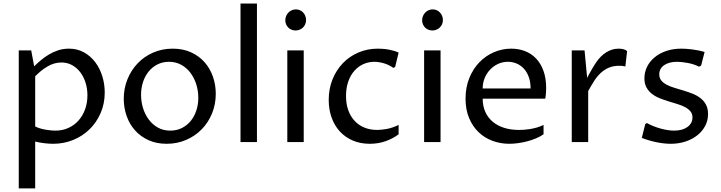

<svg xmlns="http://www.w3.org/2000/svg" viewBox="-20 -802 4071 1084"><path d="M178.7 -87.9Q192.4 -81.1 207.8 -76.7Q223.1 -72.3 238.5 -69.6Q253.9 -66.9 268.1 -65.7Q282.2 -64.5 292.5 -64.5Q332.5 -64.5 366 -79.6Q399.4 -94.7 423.3 -121.6Q447.3 -148.4 460.4 -184.8Q473.6 -221.2 473.6 -263.7Q473.6 -301.3 463.1 -335Q452.6 -368.7 433.3 -394Q414.1 -419.4 387 -434.3Q359.9 -449.2 327.1 -449.2Q286.6 -449.2 249.3 -427.5Q211.9 -405.8 178.7 -371.1ZM172.9 -427.7Q189.9 -444.3 210.7 -461.9Q231.4 -479.5 255.9 -494.1Q280.3 -508.8 308.6 -518.1Q336.9 -527.3 369.1 -527.3Q416.5 -527.3 453.9 -506.6Q491.2 -485.8 517.3 -451.4Q543.5 -417 557.4 -372.3Q571.3 -327.6 571.3 -279.8Q571.3 -216.8 548.1 -163.6Q524.9 -110.4 485.4 -71.8Q445.8 -33.2 392.8 -11.7Q339.8 9.8 280.3 9.8Q255.9 9.8 228 6.3Q200.2 2.9 178.7 -2.9V261.7H85.9V-517.6H156.2Z M920.9 9.8Q863.3 9.8 818.4 -10.7Q773.4 -31.2 742.4 -65.9Q711.4 -100.6 695.1 -146.7Q678.7 -192.9 678.7 -244.1Q678.7 -302.7 699.5 -354.2Q720.2 -405.8 757.1 -444.3Q793.9 -482.9 844.7 -505.1Q895.5 -527.3 955.1 -527.3Q1013.2 -527.3 1058.6 -506.6Q1104 -485.8 1135 -450.7Q1166 -415.5 1182.1 -369.4Q1198.2 -323.2 1198.2 -272.5Q1198.2 -213.4 1177.2 -161.9Q1156.2 -110.4 1119.1 -72.3Q1082 -34.2 1031.2 -12.2Q980.5 9.8 920.9 9.8ZM941.4 -64.5Q977.1 -64.5 1006.1 -78.9Q1035.2 -93.3 1055.9 -118.2Q1076.7 -143.1 1088.1 -177Q1099.6 -210.9 1099.6 -250Q1099.6 -288.6 1088.4 -325Q1077.1 -361.3 1055.9 -389.9Q1034.7 -418.5 1003.9 -435.8Q973.1 -453.1 934.6 -453.1Q898.9 -453.1 869.9 -438.7Q840.8 -424.3 820.1 -399.2Q799.3 -374 787.8 -339.8Q776.4 -305.7 776.4 -266.6Q776.4 -228 787.6 -191.7Q798.8 -155.3 820.1 -127Q841.3 -98.6 871.8 -81.5Q902.3 -64.5 941.4 -64.5Z M1337.9 -782.2H1430.7V0H1337.9Z M1602.1 -517.6H1694.8V0H1602.1ZM1648.9 -629.9Q1636.7 -629.9 1626 -634.3Q1615.2 -638.7 1607.4 -646.5Q1599.6 -654.3 1595.2 -664.8Q1590.8 -675.3 1590.8 -688Q1590.8 -700.7 1595.7 -711.9Q1600.6 -723.1 1608.6 -731.4Q1616.7 -739.7 1627.7 -744.4Q1638.7 -749 1650.9 -749Q1662.6 -749 1673.1 -744.4Q1683.6 -739.7 1691.4 -731.4Q1699.2 -723.1 1703.6 -712.2Q1708 -701.2 1708 -689Q1708 -675.8 1703.1 -664.8Q1698.2 -653.8 1690.2 -646.2Q1682.1 -638.7 1671.4 -634.3Q1660.6 -629.9 1648.9 -629.9Z M2230.5 -43.9Q2200.2 -20.5 2158.4 -5.4Q2116.7 9.8 2067.4 9.8Q2014.6 9.8 1971.9 -8.5Q1929.2 -26.9 1898.9 -59.6Q1868.7 -92.3 1852.3 -137.9Q1835.9 -183.6 1835.9 -237.8Q1835.9 -300.8 1857.4 -354Q1878.9 -407.2 1916.3 -445.8Q1953.6 -484.4 2004.4 -505.9Q2055.2 -527.3 2113.3 -527.3Q2127 -527.3 2142.8 -526.1Q2158.7 -524.9 2174.3 -522Q2189.9 -519 2204.6 -514.9Q2219.2 -510.7 2230.5 -504.9L2210.9 -423.8L2200.2 -418.9Q2190.4 -426.3 2178 -432.6Q2165.5 -439 2151.6 -443.4Q2137.7 -447.8 2122.8 -450.4Q2107.9 -453.1 2093.8 -453.1Q2061 -453.1 2032 -440.2Q2002.9 -427.2 1981 -402.6Q1959 -377.9 1946.3 -342Q1933.6 -306.2 1933.6 -260.3Q1933.6 -213.4 1947 -177.7Q1960.4 -142.1 1983.9 -117.7Q2007.3 -93.3 2039.6 -80.8Q2071.8 -68.4 2109.4 -68.4Q2131.8 -68.4 2163.6 -74Q2195.3 -79.6 2230.5 -96.7Z M2374.5 -517.6H2467.3V0H2374.5ZM2421.4 -629.9Q2409.2 -629.9 2398.4 -634.3Q2387.7 -638.7 2379.9 -646.5Q2372.1 -654.3 2367.7 -664.8Q2363.3 -675.3 2363.3 -688Q2363.3 -700.7 2368.2 -711.9Q2373 -723.1 2381.1 -731.4Q2389.2 -739.7 2400.1 -744.4Q2411.1 -749 2423.3 -749Q2435.1 -749 2445.6 -744.4Q2456.1 -739.7 2463.9 -731.4Q2471.7 -723.1 2476.1 -712.2Q2480.5 -701.2 2480.5 -689Q2480.5 -675.8 2475.6 -664.8Q2470.7 -653.8 2462.6 -646.2Q2454.6 -638.7 2443.8 -634.3Q2433.1 -629.9 2421.4 -629.9Z M3048.8 -43.9Q3030.3 -30.8 3006.1 -20.8Q2981.9 -10.7 2956.1 -3.9Q2930.2 2.9 2904.1 6.3Q2877.9 9.8 2855.5 9.8Q2805.7 9.8 2760.7 -6.8Q2715.8 -23.4 2682.1 -55.7Q2648.4 -87.9 2628.4 -135.5Q2608.4 -183.1 2608.4 -245.1Q2608.4 -309.1 2629.6 -361.3Q2650.9 -413.6 2686.5 -450.4Q2722.2 -487.3 2768.8 -507.3Q2815.4 -527.3 2866.7 -527.3Q2908.2 -527.3 2944.1 -513.4Q2980 -499.5 3006.6 -471.7Q3033.2 -443.8 3048.3 -402.1Q3063.5 -360.4 3063.5 -304.7Q3063.5 -293.5 3062.5 -277.8Q3061.5 -262.2 3058.6 -245.1H2705.1Q2705.1 -203.1 2720 -170.2Q2734.9 -137.2 2762 -114.5Q2789.1 -91.8 2826.7 -80.1Q2864.3 -68.4 2909.7 -68.4Q2920.9 -68.4 2937 -69.3Q2953.1 -70.3 2971.7 -73.2Q2990.2 -76.2 3010.3 -81.8Q3030.3 -87.4 3048.8 -96.7ZM2975.6 -302.7Q2975.6 -339.4 2965.3 -367.4Q2955.1 -395.5 2937.5 -414.6Q2919.9 -433.6 2896.7 -443.4Q2873.5 -453.1 2847.2 -453.1Q2817.9 -453.1 2792 -441.2Q2766.1 -429.2 2746.8 -408.7Q2727.5 -388.2 2716.3 -360.8Q2705.1 -333.5 2705.1 -302.7Z M3208 -517.6H3280.3L3294.9 -362.3Q3301.3 -374.5 3308.3 -387.5Q3315.4 -400.4 3322.5 -412.6Q3329.6 -424.8 3336.4 -435.5Q3343.3 -446.3 3348.6 -454.1Q3359.4 -469.2 3372.8 -482.7Q3386.2 -496.1 3401.9 -506.1Q3417.5 -516.1 3435.1 -521.7Q3452.6 -527.3 3472.7 -527.3Q3486.8 -527.3 3499.5 -524.2Q3512.2 -521 3520.5 -513.7L3510.7 -426.8Q3502 -429.2 3493.4 -429.9Q3484.9 -430.7 3476.6 -430.7Q3441.9 -430.7 3416.3 -419.4Q3390.6 -408.2 3370.4 -388.9Q3350.1 -369.6 3333.7 -343.8Q3317.4 -317.9 3300.8 -288.1V0H3208Z M3623 -101.6 3631.8 -107.4Q3650.4 -97.2 3670.9 -89.1Q3691.4 -81.1 3711.4 -75.7Q3731.4 -70.3 3750.7 -67.4Q3770 -64.5 3786.6 -64.5Q3809.6 -64.5 3828.6 -69.8Q3847.7 -75.2 3861.1 -85Q3874.5 -94.7 3882.1 -108.4Q3889.6 -122.1 3889.6 -138.7Q3889.6 -159.7 3877.9 -173.6Q3866.2 -187.5 3847.2 -197.5Q3828.1 -207.5 3803.7 -214.8Q3779.3 -222.2 3753.9 -230Q3728.5 -237.8 3704.1 -247.6Q3679.7 -257.3 3660.6 -272.2Q3641.6 -287.1 3629.9 -308.3Q3618.2 -329.6 3618.2 -360.4Q3618.2 -394.5 3633.3 -425Q3648.4 -455.6 3675.8 -478.3Q3703.1 -501 3741.5 -514.2Q3779.8 -527.3 3826.7 -527.3Q3837.9 -527.3 3853.5 -526.4Q3869.1 -525.4 3886.7 -523.2Q3904.3 -521 3922.6 -517.3Q3940.9 -513.7 3958 -508.3L3938.5 -432.1L3926.8 -425.3Q3913.1 -432.6 3896.7 -438Q3880.4 -443.4 3863.5 -446.5Q3846.7 -449.7 3830.6 -451.4Q3814.5 -453.1 3802.2 -453.1Q3779.8 -453.1 3761.5 -448.2Q3743.2 -443.4 3730 -434.3Q3716.8 -425.3 3709.5 -412.4Q3702.1 -399.4 3702.1 -382.8Q3702.1 -361.3 3713.9 -347.2Q3725.6 -333 3745.1 -323Q3764.6 -313 3789.3 -305.7Q3814 -298.3 3839.8 -290.5Q3865.7 -282.7 3890.4 -272.9Q3915 -263.2 3934.6 -248Q3954.1 -232.9 3965.8 -211.2Q3977.5 -189.5 3977.5 -158.2Q3977.5 -121.6 3961.2 -90.8Q3944.8 -60.1 3916.3 -37.6Q3887.7 -15.1 3849.4 -2.7Q3811 9.8 3767.1 9.8Q3729.5 9.8 3686.8 1Q3644 -7.8 3603.5 -23.4Z"/></svg>

Font: Proza Libre
Style: Regular
Weight: 400
Designer: Jasper de Waard
Foundry: Jasper de Waard
Version: Version 1.001; ttfautohint (v1.4.1.8-43bc)